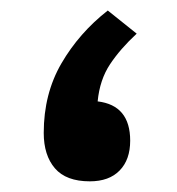

<svg xmlns="http://www.w3.org/2000/svg" viewBox="-20 -340 332 360"><path d="M236.3 -276.9Q205.6 -248.5 186.3 -219.5Q167 -190.4 163.1 -149.9Q224.1 -142.6 224.1 -76.2Q224.1 -40.5 204.3 -20.3Q184.6 0 148.4 0Q104 0 83 -24.4Q62 -48.8 62 -90.8Q62 -164.1 95.2 -221.2Q128.4 -278.3 182.1 -320.3Z"/></svg>

Font: Vazirmatn RD UI FD SemiBold
Style: Regular
Weight: 600
Designer: Saber Rastikerdar
Foundry: Saber Rastikerdar
Version: Version 33.003